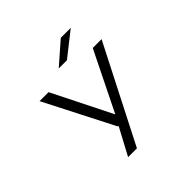

<svg xmlns="http://www.w3.org/2000/svg" viewBox="-220 -909 1315 1315"><g transform="rotate(-45 437.5 -252.0)"><path d="M296.5 200 402 2.5H396L139 -500H226L441.5 -69L654 -500H739.5L382 200ZM469.5 -565.5H390L548.5 -704H645Z"/></g></svg>

Font: Trispace SemiExpanded Light
Style: Regular
Weight: 300
Width: 6
Designer: Tyler Finck
Foundry: Etcetera Type Company
Version: Version 1.210; ttfautohint (v1.8.3)